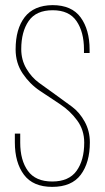

<svg xmlns="http://www.w3.org/2000/svg" viewBox="-20 -725 409 750"><path d="M185 -705Q260 -705 295 -657Q330 -609 330 -531V-518H308V-532Q308 -600 279 -642.5Q250 -685 186 -685Q121 -685 92 -643Q63 -601 63 -533Q63 -491 83 -457Q103 -423 132.5 -401.5Q162 -380 197 -355Q232 -330 261.5 -308Q291 -286 311 -249.5Q331 -213 331 -169Q331 -90 295.5 -42.5Q260 5 184 5Q109 5 73.5 -42.5Q38 -90 38 -169V-203H59V-168Q59 -99 89 -57.5Q119 -16 184 -16Q249 -16 279 -57.5Q309 -99 309 -168Q309 -217 281.5 -254.5Q254 -292 214.5 -318Q175 -344 135.5 -370.5Q96 -397 68.5 -438Q41 -479 41 -532Q41 -612 76.5 -658Q112 -704 185 -705Z"/></svg>

Font: Bebas Neue Light
Style: Regular
Weight: 300
Designer: Ryoichi Tsunekawa
Foundry: Ryoichi Tsunekawa
Version: Version 1.003;PS 001.003;hotconv 1.0.70;makeotf.lib2.5.58329